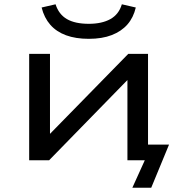

<svg xmlns="http://www.w3.org/2000/svg" viewBox="-20 -747 840 895"><path d="M597 128 655 0H575V-73H768L685 128ZM116 0V-496H213V-120H210L578 -496H670V0H574V-377H577L209 0ZM394 -566Q333 -566 288 -582.5Q243 -599 214.5 -631.5Q186 -664 174 -712L239 -727Q254 -680 292 -658Q330 -636 394 -636Q455 -636 494.5 -658Q534 -680 548 -727L613 -712Q602 -665 574 -633Q546 -601 501 -583.5Q456 -566 394 -566Z"/></svg>

Font: Nunito Sans 7pt Expanded
Style: Regular
Weight: 400
Width: 7
Designer: Vernon Adams
Foundry: Vernon Adams
Version: Version 3.101;gftools[0.9.27]